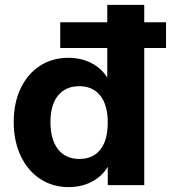

<svg xmlns="http://www.w3.org/2000/svg" viewBox="-20 -756 698 784"><path d="M658 -560H569V0H420V-75Q397 -36 355 -14Q313 8 260 8Q195 8 144 -25.5Q93 -59 64.5 -119.5Q36 -180 36 -258Q36 -336 64.5 -395.5Q93 -455 143.5 -487.5Q194 -520 260 -520Q311 -520 353 -498.5Q395 -477 418 -439V-560H226V-665H418V-736H569V-665H658ZM420 -256Q420 -327 389.5 -365.5Q359 -404 304 -404Q248 -404 217 -366Q186 -328 186 -258Q186 -186 217 -146.5Q248 -107 304 -107Q360 -107 390 -145.5Q420 -184 420 -256Z"/></svg>

Font: Muli ExtraBold
Style: Regular
Weight: 800
Designer: Vernon Adams
Foundry: Vernon Adams
Version: Version 2.000